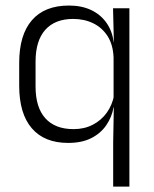

<svg xmlns="http://www.w3.org/2000/svg" viewBox="-20 -518 570 710"><path d="M232 10.5Q144 10.5 97.5 -43.8Q51 -98 51 -201V-285.5Q51 -389 98 -443.2Q145 -497.5 235 -497.5Q282 -497.5 317.2 -480.8Q352.5 -464 374 -433.2Q395.5 -402.5 400.5 -361H420.5L400 -305.5Q398 -353 377.8 -384.5Q357.5 -416 324.5 -432Q291.5 -448 250.5 -448Q183.5 -448 147.5 -407.8Q111.5 -367.5 111.5 -290V-198Q111.5 -121 147.5 -80.8Q183.5 -40.5 252 -40.5Q292 -40.5 323.2 -56.8Q354.5 -73 374.8 -101.2Q395 -129.5 402 -166L417.5 -121H400Q393.5 -85 373 -55Q352.5 -25 317.5 -7.2Q282.5 10.5 232 10.5ZM458.5 172H398.5V9L401 -128L400 -140.5V-346L401 -366L398 -487.5H458.5Z"/></svg>

Font: Anek Kannada Light
Style: Regular
Weight: 300
Designer: Vaishnavi Murthy, Maithili Shingre (Kannada) & Yesha Goshar (Latin)
Foundry: Ek Type
Version: Version 1.003